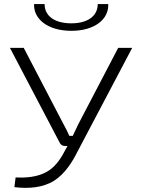

<svg xmlns="http://www.w3.org/2000/svg" viewBox="-20 -720 704 947"><path d="M332 -568C447 -568 517 -625 514 -700H462C462 -639 410 -605 332 -605C252 -605 200 -639 200 -700H148C145 -625 217 -568 332 -568ZM632 -484H563L366 -107C358 -90 348 -69 339 -50H322C314 -69 304 -88 294 -106L97 -484H29L274 -17C279 -6 288 0 300 0H313L298 27C276 70 247 108 208 129C164 153 108 158 57 155L51 203C124 212 192 205 246 172C301 137 338 76 359 34Z"/></svg>

Font: Exo 2 Light Expanded
Style: Regular
Weight: 300
Width: 7
Designer: Natanael Gama
Version: Version 1.001;PS 001.001;hotconv 1.0.70;makeotf.lib2.5.58329